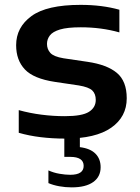

<svg xmlns="http://www.w3.org/2000/svg" viewBox="-20 -574 591 809"><path d="M254.5 10Q201 10 151.5 4Q102 -2 59 -14.5V-110Q106 -97 155 -90.8Q204 -84.5 253.5 -84.5Q326 -84.5 354.8 -102.8Q383.5 -121 383.5 -153Q383.5 -178.5 368.8 -192.8Q354 -207 312 -214L211 -229Q121.5 -242.5 84.8 -281.5Q48 -320.5 48 -383.5Q48 -459 112.5 -506.2Q177 -553.5 319.5 -553.5Q410 -553.5 483 -533V-437.5Q406.5 -459 320.5 -459Q264 -459 233 -449.8Q202 -440.5 190 -424.5Q178 -408.5 178 -389Q178 -367 192 -351.2Q206 -335.5 247.5 -328.5L349 -313.5Q431 -301.5 472.5 -266.8Q514 -232 514 -160Q514 -81.5 448.5 -35.8Q383 10 254.5 10ZM282 215.5Q255.5 215.5 229.5 210.8Q203.5 206 184 197.5V144Q206 154 230.8 158.2Q255.5 162.5 276 162.5Q332.5 162.5 332.5 125Q332.5 87 276 87H251V-10H316.5V46Q360.5 51.5 382.2 73.5Q404 95.5 404 130.5Q404 171 372.5 193.2Q341 215.5 282 215.5Z"/></svg>

Font: Encode Sans Expanded SemiBold
Style: Regular
Weight: 600
Width: 7
Designer: Multiple Designers
Foundry: Impallari Type
Version: Version 3.000; ttfautohint (v1.8.3) -l 8 -r 50 -G 200 -x 14 